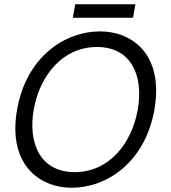

<svg xmlns="http://www.w3.org/2000/svg" viewBox="-20 -863 803 899"><path d="M317 16C477 16 659 -100 703 -350C747 -600 607 -716 447 -716C287 -716 104 -600 60 -350C16 -100 157 16 317 16ZM138 -350C166 -510 274 -643 434 -643C594 -643 653 -510 625 -350C597 -190 490 -57 330 -57C170 -57 110 -190 138 -350ZM321 -780H603L614 -843H332Z"/></svg>

Font: Uncut Sans
Style: Italic
Weight: 400
Italic angle: -10°
Designer: Kasper Nordkvist
Foundry: Uncut Type
Version: Version 1.111;FEAKit 1.0